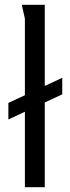

<svg xmlns="http://www.w3.org/2000/svg" viewBox="-20 -782 291 802"><path d="M167 -762V0H84V-704L71 -762ZM15 -283V-352L240 -457V-388Z"/></svg>

Font: Rosario Light
Style: Regular
Weight: 300
Designer: Hector Gatti
Foundry: Omnibus Type
Version: Version 1.101; ttfautohint (v1.8.1.43-b0c9)